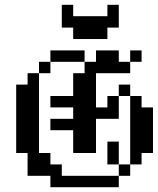

<svg xmlns="http://www.w3.org/2000/svg" viewBox="-20 -782 659 802"><path d="M47.6 -381H95.2V-333.3H47.6ZM47.6 -333.3H95.2V-285.7H47.6ZM47.6 -285.7H95.2V-238.1H47.6ZM47.6 -238.1H95.2V-190.5H47.6ZM95.2 -238.1H142.9V-190.5H95.2ZM95.2 -333.3H142.9V-285.7H95.2ZM95.2 -381H142.9V-333.3H95.2ZM95.2 -285.7H142.9V-238.1H95.2ZM47.6 -428.6H95.2V-381H47.6ZM95.2 -428.6H142.9V-381H95.2ZM95.2 -476.2H142.9V-428.6H95.2ZM142.9 -523.8H190.5V-476.2H142.9ZM190.5 -571.4H238.1V-523.8H190.5ZM238.1 -571.4H285.7V-523.8H238.1ZM285.7 -571.4H333.3V-523.8H285.7ZM333.3 -523.8H381V-476.2H333.3ZM381 -523.8H428.6V-476.2H381ZM428.6 -523.8H476.2V-476.2H428.6ZM476.2 -523.8H523.8V-476.2H476.2ZM381 -571.4H428.6V-523.8H381ZM428.6 -571.4H476.2V-523.8H428.6ZM523.8 -571.4H571.4V-523.8H523.8ZM333.3 -476.2H381V-428.6H333.3ZM333.3 -428.6H381V-381H333.3ZM333.3 -381H381V-333.3H333.3ZM333.3 -333.3H381V-285.7H333.3ZM333.3 -285.7H381V-238.1H333.3ZM285.7 -476.2H333.3V-428.6H285.7ZM285.7 -428.6H333.3V-381H285.7ZM285.7 -381H333.3V-333.3H285.7ZM285.7 -333.3H333.3V-285.7H285.7ZM285.7 -285.7H333.3V-238.1H285.7ZM285.7 -238.1H333.3V-190.5H285.7ZM285.7 -190.5H333.3V-142.9H285.7ZM333.3 -238.1H381V-190.5H333.3ZM333.3 -190.5H381V-142.9H333.3ZM238.1 -381H285.7V-333.3H238.1ZM190.5 -381H238.1V-333.3H190.5ZM238.1 -285.7H285.7V-238.1H238.1ZM190.5 -285.7H238.1V-238.1H190.5ZM381 -333.3H428.6V-285.7H381ZM428.6 -333.3H476.2V-285.7H428.6ZM428.6 -381H476.2V-333.3H428.6ZM476.2 -428.6H523.8V-381H476.2ZM523.8 -381H571.4V-333.3H523.8ZM523.8 -333.3H571.4V-285.7H523.8ZM523.8 -285.7H571.4V-238.1H523.8ZM523.8 -238.1H571.4V-190.5H523.8ZM523.8 -190.5H571.4V-142.9H523.8ZM571.4 -333.3H619V-285.7H571.4ZM571.4 -285.7H619V-238.1H571.4ZM571.4 -238.1H619V-190.5H571.4ZM571.4 -190.5H619V-142.9H571.4ZM523.8 -142.9H571.4V-95.2H523.8ZM476.2 -95.2H523.8V-47.6H476.2ZM428.6 -142.9H476.2V-95.2H428.6ZM428.6 -190.5H476.2V-142.9H428.6ZM428.6 -47.6H476.2V0H428.6ZM381 -47.6H428.6V0H381ZM333.3 -47.6H381V0H333.3ZM285.7 -47.6H333.3V0H285.7ZM190.5 -95.2H238.1V-47.6H190.5ZM142.9 -95.2H190.5V-47.6H142.9ZM95.2 -142.9H142.9V-95.2H95.2ZM47.6 -190.5H95.2V-142.9H47.6ZM95.2 -190.5H142.9V-142.9H95.2ZM142.9 -142.9H190.5V-95.2H142.9ZM238.1 -47.6H285.7V0H238.1ZM95.2 -95.2H142.9V-47.6H95.2ZM190.5 -47.6H238.1V0H190.5ZM333.3 -666.7H381V-619H333.3ZM285.7 -714.3H333.3V-666.7H285.7ZM381 -666.7H428.6V-619H381ZM285.7 -666.7H333.3V-619H285.7ZM238.1 -714.3H285.7V-666.7H238.1ZM428.6 -714.3H476.2V-666.7H428.6ZM333.3 -714.3H381V-666.7H333.3ZM381 -714.3H428.6V-666.7H381ZM238.1 -761.9H285.7V-714.3H238.1ZM428.6 -761.9H476.2V-714.3H428.6Z"/></svg>

Font: Jacquard 12
Style: Regular
Weight: 400
Designer: Sarah Cadigan-Fried
Version: Version 1.000; ttfautohint (v1.8.4.7-5d5b)